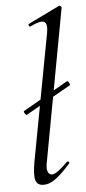

<svg xmlns="http://www.w3.org/2000/svg" viewBox="-53 -757 355 797"><g transform="rotate(-5 124.5 -358.5)"><path d="M52.2 -286.6Q48.2 -284.8 43.3 -293.6Q38.4 -302.4 42.4 -303.4L229.4 -410.6Q233.4 -412.6 238.3 -403.8Q243.2 -395 240 -393ZM95.8 9Q69.8 9 63.2 -13.2Q56.6 -35.4 66.2 -89L165.4 -619.4Q171.8 -654.6 158.1 -663.8Q144.4 -673 98.6 -650.6Q94.6 -648.8 92.2 -654.8Q89.8 -660.8 93.8 -661.8L223.2 -725Q227.4 -727 231.4 -723Q235.4 -719 234.4 -717L118.4 -89Q111.6 -58.6 117 -44.7Q122.4 -30.8 134.4 -30.8Q145.4 -30.8 162.4 -43.6Q179.4 -56.4 200.2 -77Q204.2 -81 208.2 -77Q212.2 -73 208.2 -69Q175.6 -32 149 -11.5Q122.4 9 95.8 9Z"/></g></svg>

Font: Cormorant Infant Light
Style: Italic
Weight: 300
Italic angle: -10°
Designer: Christian Thalmann (Catharsis Fonts)
Foundry: Catharsis Fonts
Version: Version 4.001